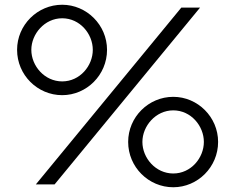

<svg xmlns="http://www.w3.org/2000/svg" viewBox="-20 -777 991 809"><path d="M131 0H210L823 -745H744ZM52 -567C52 -461 138 -376 242 -376C345 -376 431 -461 431 -567C431 -672 345 -757 242 -757C138 -757 52 -672 52 -567ZM112 -567C112 -634 168 -700 242 -700C317 -700 371 -634 371 -567C371 -500 317 -434 242 -434C168 -434 112 -499 112 -567ZM520 -179C520 -73 606 12 710 12C813 12 899 -73 899 -179C899 -284 813 -369 710 -369C606 -369 520 -284 520 -179ZM580 -179C580 -246 636 -312 710 -312C785 -312 839 -246 839 -179C839 -112 785 -46 710 -46C636 -46 580 -111 580 -179Z"/></svg>

Font: Mluvka Light
Style: Regular
Weight: 300
Designer: Modified by Jiří Krblich, Original typeface by Gumpita Rahayu
Foundry: Gumpita Rahayu & Jiří Krblich
Version: Version 2.000;Glyphs 3.1.1 (3134)